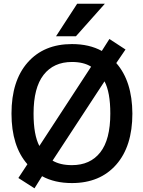

<svg xmlns="http://www.w3.org/2000/svg" viewBox="-20 -978 773 1036"><path d="M471.7 -618.2Q431.6 -643.6 368.2 -643.6Q269.5 -643.6 215.3 -574.2Q161.1 -504.9 161.1 -365.2Q161.1 -250 192.4 -190.4ZM368.2 9.8Q274.4 9.8 207 -27.3L166 38.1L79.1 -17.6L127.9 -91.8Q42 -189.5 42 -365.2Q42 -542 129.4 -641.1Q216.8 -740.2 368.2 -740.2Q461.9 -740.2 529.3 -703.1L570.3 -767.6L657.2 -710.9L607.4 -637.7Q693.4 -540 694.3 -365.2Q694.3 -188.5 606.9 -89.4Q519.5 9.8 368.2 9.8ZM368.2 -86.9Q466.8 -86.9 521 -155.8Q575.2 -224.6 575.2 -365.2Q575.2 -480.5 543.9 -539.1L263.7 -111.3Q304.7 -86.9 368.2 -86.9ZM545.9 -958 389.6 -782.2H282.2L396.5 -958Z"/></svg>

Font: Gen Shin Gothic Medium
Style: Regular
Weight: 500
Designer: [Source Han Sans]
Ryoko NISHIZUKA  (kana & ideographs); Paul D. Hunt (Latin, Greek & Cyrillic); Wenlong ZHANG  (bopomofo
Version: Version 1.002.20150607